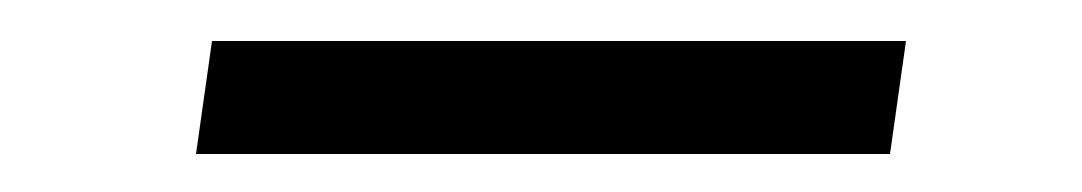

<svg xmlns="http://www.w3.org/2000/svg" viewBox="-20 -346 541 96"><path d="M433 -325.5 425 -269H78L86 -325.5Z"/></svg>

Font: Merriweather 96pt SemiBold
Style: Italic
Weight: 600
Italic angle: -7.8°
Version: Version 2.101